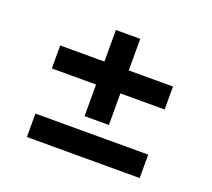

<svg xmlns="http://www.w3.org/2000/svg" viewBox="-95 -676 846 767"><g transform="rotate(20 327.5 -292.5)"><path d="M87.4 -30.8V-130.4H566.9V-30.8ZM87.4 -322.3V-419.9H566.9V-322.3ZM275.4 -188V-554.2H378.9V-188Z"/></g></svg>

Font: Inter Cardless Tabular Medium
Style: Regular
Weight: 500
Designer: Rasmus Andersson
Foundry: rsms
Version: Version 4.000;git-4fc901f